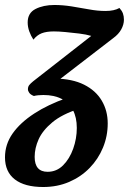

<svg xmlns="http://www.w3.org/2000/svg" viewBox="-62 -550 517 770"><path d="M111 200Q37 200 -2.5 169.5Q-42 139 -42 81Q-42 29 -11.5 -14.5Q19 -58 75 -94.5Q131 -131 206 -157L256 -114Q187 -92 148 -59.5Q109 -27 93 8.5Q77 44 77 79Q77 109 90 124Q103 139 129 139Q165 139 191 113Q217 87 231.5 46.5Q246 6 246 -37Q246 -79 230.5 -108.5Q215 -138 185 -153.5Q155 -169 112 -169Q102 -169 91.5 -168Q81 -167 74 -165L158 -235Q228 -234 275 -210.5Q322 -187 346 -146.5Q370 -106 370 -55Q370 -4 351 42Q332 88 297.5 123.5Q263 159 215.5 179.5Q168 200 111 200ZM74 -165Q61 -170 55.5 -177.5Q50 -185 50 -192Q50 -202 55 -208.5Q60 -215 71 -224L304 -406Q284 -412 255.5 -415.5Q227 -419 200 -421.5Q173 -424 154 -424Q124 -424 105 -416.5Q86 -409 72 -391Q62 -406 55.5 -424Q49 -442 49 -460Q49 -498 80.5 -514Q112 -530 156 -530Q189 -530 224.5 -524.5Q260 -519 294.5 -512.5Q329 -506 361 -506Q396 -506 417 -518Q427 -507 431 -496Q435 -485 435 -471Q435 -452 424.5 -432.5Q414 -413 392 -397L166 -223Z"/></svg>

Font: Sansita Swashed Light Medium
Style: Regular
Weight: 500
Version: Version 1.003